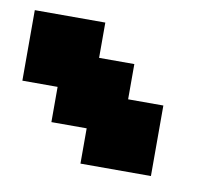

<svg xmlns="http://www.w3.org/2000/svg" viewBox="-49 -974 515 447"><g transform="rotate(10 208.5 -750.5)"><path d="M333.3 -583.3H166.7V-666.7H83.3V-750H0V-916.7H166.7V-833.3H250V-750H333.3Z"/></g></svg>

Font: Galmuri11 Bold
Style: Regular
Weight: 700
Designer: Lee Minseo (quiple)
Version: Version 2.397;hotconv 1.1.1;makeotfexe 2.6.0 DEVELOPMENT